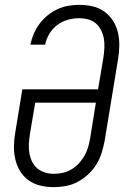

<svg xmlns="http://www.w3.org/2000/svg" viewBox="-20 -763 540 791"><path d="M201 8Q173 8 146 1.5Q119 -5 97.5 -20.5Q76 -36 62.5 -58.5Q49 -81 43 -107Q37 -133 37.5 -161.5Q38 -190 43 -218L72 -395H384L406 -526Q409 -546 410 -565.5Q411 -585 408 -603Q405 -621 397 -637.5Q389 -654 375.5 -666Q362 -678 343.5 -683Q325 -688 306 -688Q283 -688 259.5 -681.5Q236 -675 216 -660Q196 -645 183.5 -624Q171 -603 166 -579H105Q110 -602 119 -623.5Q128 -645 142.5 -664.5Q157 -684 176 -699.5Q195 -715 216.5 -725Q238 -735 261 -739Q284 -743 306 -743Q334 -743 361 -737Q388 -731 409.5 -715.5Q431 -700 445.5 -677.5Q460 -655 466 -628.5Q472 -602 471.5 -574Q471 -546 466 -517L411 -182Q406 -157 398.5 -132.5Q391 -108 377 -85.5Q363 -63 343 -44.5Q323 -26 299.5 -13.5Q276 -1 250.5 3.5Q225 8 201 8ZM202 -47Q220 -47 238.5 -51Q257 -55 274 -65Q291 -75 304.5 -89.5Q318 -104 327.5 -120.5Q337 -137 342.5 -155Q348 -173 351 -191L375 -340H125L103 -209Q100 -189 99 -170Q98 -151 101 -132.5Q104 -114 112 -97.5Q120 -81 133.5 -69.5Q147 -58 165 -52.5Q183 -47 202 -47Z"/></svg>

Font: Iosevka Curly Slab LtObl
Style: Regular
Weight: 300
Italic angle: -9°
Monospace: yes
Designer: Belleve Invis
Foundry: Belleve Invis
Version: Version 11.0.0; ttfautohint (v1.8.3)